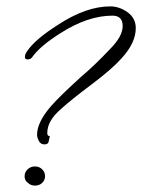

<svg xmlns="http://www.w3.org/2000/svg" viewBox="-20 -561 445 601"><path d="M136 -135 133 -121Q132 -109 119.5 -109Q107 -109 101.5 -120Q96 -131 96 -139Q96 -178 139 -228Q163 -256 232 -319Q277 -357 324 -407Q364 -447 364 -479.5Q364 -512 332 -512Q255 -512 169 -457Q104 -416 80 -381Q75 -375 66.5 -375Q58 -375 58 -383Q58 -391 65 -401Q90 -438 161 -483Q249 -541 325 -541Q354 -541 379.5 -522.5Q405 -504 405 -473Q405 -427 361 -379Q331 -345 267 -297Q203 -249 171 -220Q128 -183 128 -145V-144Q128 -135 136 -135ZM67 11Q57 4 57 -9Q57 -22 66.5 -31Q76 -40 89.5 -40Q103 -40 112 -31Q121 -22 121 -9.5Q121 3 112 11.5Q103 20 89.5 20Q76 20 67 11Z"/></svg>

Font: Lovers Quarrel
Style: Regular
Weight: 400
Designer: Robert E. Leuschke
Foundry: Robert E. Leuschke
Version: Version 1.001